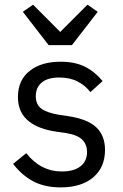

<svg xmlns="http://www.w3.org/2000/svg" viewBox="-20 -793 527 825"><path d="M240.2 12.2Q329.6 12.2 380.4 -30.8Q431.2 -73.7 431.2 -148.9Q431.2 -210 394 -245.6Q356.9 -281.2 272.9 -293.9L232.9 -299.8Q181.6 -308.6 157.7 -326.2Q133.8 -343.8 133.8 -379.9Q133.8 -417.5 159.7 -438.7Q185.5 -460 234.9 -460Q281.2 -460 314.9 -442.1Q348.6 -424.3 368.2 -397L420.9 -444.8Q386.7 -485.8 344 -506.8Q301.3 -527.8 241.2 -527.8Q158.7 -527.8 109.9 -490.2Q57.1 -450.7 57.1 -376Q57.1 -308.1 105 -271Q146 -238.3 223.1 -227.1L264.2 -221.2Q312.5 -213.4 333.3 -192.9Q354 -172.4 354 -140.1Q354 -100.1 325.4 -78.1Q296.9 -56.2 246.1 -56.2Q154.8 -56.2 92.8 -134.8L36.1 -88.9Q73.7 -40 122.8 -13.9Q171.9 12.2 240.2 12.2ZM189 -599.1H289.1L399.9 -742.2L356 -772.9L238.8 -655.8L122.1 -772.9L78.1 -742.2Z"/></svg>

Font: Plexus Sans
Style: Regular
Weight: 400
Version: Version 2.001;PS 002.001;hotconv 1.0.70;makeotf.lib2.5.58329